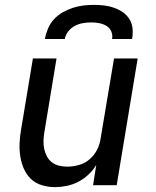

<svg xmlns="http://www.w3.org/2000/svg" viewBox="-20 -760 640 788"><path d="M206 8Q178 8 151.5 0Q125 -8 106.5 -26Q88 -44 77.5 -68.5Q67 -93 63 -120Q59 -147 60.5 -175Q62 -203 67 -231L115 -520H212L162 -217Q159 -200 158.5 -182.5Q158 -165 161.5 -148.5Q165 -132 173 -117.5Q181 -103 193.5 -93.5Q206 -84 222.5 -80Q239 -76 256 -76Q280 -76 304.5 -83Q329 -90 348 -106.5Q367 -123 378.5 -145.5Q390 -168 393 -192L448 -520H545L459 0H362L375 -83Q362 -61 342.5 -43Q323 -25 300.5 -13.5Q278 -2 253.5 3Q229 8 206 8ZM164 -600Q168 -621 177 -642.5Q186 -664 201.5 -681Q217 -698 237.5 -709.5Q258 -721 279.5 -728Q301 -735 323 -737.5Q345 -740 366 -740Q387 -740 408 -737.5Q429 -735 448.5 -728Q468 -721 484.5 -709.5Q501 -698 511.5 -681Q522 -664 524 -642.5Q526 -621 522 -600H440Q443 -617 436.5 -631.5Q430 -646 416.5 -654Q403 -662 387 -665Q371 -668 354 -668Q337 -668 320 -665Q303 -662 287.5 -654Q272 -646 260.5 -631.5Q249 -617 246 -600Z"/></svg>

Font: Iosevka Custom Medium Oblique
Style: Regular
Weight: 500
Italic angle: -9°
Designer: Belleve Invis
Foundry: Belleve Invis
Version: Version 27.0.1